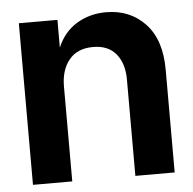

<svg xmlns="http://www.w3.org/2000/svg" viewBox="-45 -618 667 663"><g transform="rotate(-5 288.0 -286.0)"><path d="M43 -560.1H176.8V-463.9Q198.7 -516.6 243.7 -544.2Q288.6 -571.8 346.2 -571.8Q428.7 -571.8 481.4 -516.1Q534.2 -460.4 534.2 -356V0H397.9V-334Q397.9 -389.6 370.6 -422.9Q343.3 -456.1 291 -456.1Q236.3 -456.1 207.8 -421.1Q179.2 -386.2 179.2 -329.1V0H43Z"/></g></svg>

Font: TASA Explorer
Style: Bold
Weight: 700
Designer: Weizhong Zhang
Foundry: Local Remote
Version: Version 1.000;Glyphs 3.1.2 (3151)